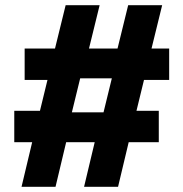

<svg xmlns="http://www.w3.org/2000/svg" viewBox="-20 -720 707 740"><path d="M35 -172V-293H134L163 -412H75V-533H192L233 -700H364L323 -533H433L474 -700H605L564 -533H632V-412H535L506 -293H592V-172H476L435 0H304L345 -172H235L194 0H63L104 -172ZM257 -287H379L411 -418H289Z"/></svg>

Font: Jost*
Style: Bold
Weight: 700
Version: Version 3.7